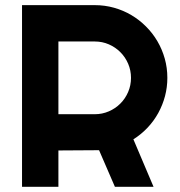

<svg xmlns="http://www.w3.org/2000/svg" viewBox="-20 -720 692 740"><path d="M205.1 -560.1V-279.8H345.2Q374 -279.8 399.4 -290.8Q424.8 -301.8 443.8 -320.8Q462.9 -339.8 473.9 -365.5Q484.9 -391.1 484.9 -419.9Q484.9 -448.7 473.9 -474.4Q462.9 -500 443.8 -519Q424.8 -538.1 399.4 -549.1Q374 -560.1 345.2 -560.1ZM205.1 0H64.9V-700.2H345.2Q383.8 -700.2 419.4 -690.2Q455.1 -680.2 486.1 -661.9Q517.1 -643.6 542.7 -617.9Q568.4 -592.3 586.7 -561Q605 -529.8 615 -494.1Q625 -458.5 625 -419.9Q625 -383.8 616 -349.6Q606.9 -315.4 590.1 -284.7Q573.2 -253.9 548.8 -228Q524.4 -202.1 494.1 -183.1L571.8 0H422.9L361.8 -141.1L205.1 -140.1Z"/></svg>

Font: Righteous
Style: Regular
Weight: 400
Version: Version 1.000